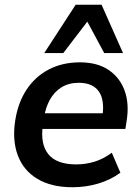

<svg xmlns="http://www.w3.org/2000/svg" viewBox="-20 -777 588 807"><path d="M285 10Q196 10 137.5 -25Q79 -60 55 -123.5Q31 -187 44 -271Q56 -347 92.5 -401.5Q129 -456 186 -485.5Q243 -515 316 -515Q389 -515 436.5 -483Q484 -451 504 -395.5Q524 -340 512 -267L507 -235H140L150 -301H429L410 -285Q421 -356 395.5 -392.5Q370 -429 311 -429Q269 -429 238.5 -410Q208 -391 189.5 -357.5Q171 -324 165 -282L160 -249Q149 -171 183.5 -128.5Q218 -86 301 -86Q340 -86 377.5 -97.5Q415 -109 450 -135L486 -51Q445 -21 393 -5.5Q341 10 285 10ZM166 -554 298 -757H407L497 -554H418L347 -686L246 -554Z"/></svg>

Font: Mulish ExtraLight
Style: Bold Italic
Weight: 700
Italic angle: -9°
Version: Version 3.603